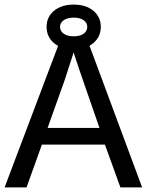

<svg xmlns="http://www.w3.org/2000/svg" viewBox="-20 -817 640 837"><path d="M504.9 0 437.5 -186.5H162.6L95.7 0H0L249 -658.7H355L599.6 0ZM300.8 -588.4 294.9 -569.3 261.2 -465.8 187.5 -259.3H413.6L329.1 -503.4ZM419.4 -699.7Q419.4 -657.2 387.5 -629.6Q355.5 -602.1 301.3 -602.1Q246.6 -602.1 214.8 -629.6Q183.1 -657.2 183.1 -699.7Q183.1 -743.2 215.6 -770Q248 -796.9 301.3 -796.9Q355.5 -796.9 387.5 -769.8Q419.4 -742.7 419.4 -699.7ZM360.4 -699.7Q360.4 -717.8 344.5 -729Q328.6 -740.2 301.3 -740.2Q274.4 -740.2 258.1 -729Q241.7 -717.8 241.7 -699.7Q241.7 -681.2 258.1 -669.9Q274.4 -658.7 301.3 -658.7Q328.6 -658.7 344.5 -669.9Q360.4 -681.2 360.4 -699.7Z"/></svg>

Font: Cousine
Style: Regular
Weight: 400
Monospace: yes
Designer: Steve Matteson
Foundry: Monotype Imaging Inc.
Version: Version 1.21